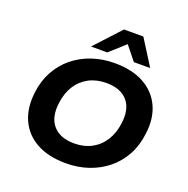

<svg xmlns="http://www.w3.org/2000/svg" viewBox="-162 -1096 1230 1259"><g transform="rotate(20 453.5 -466.5)"><path d="M431 11Q309 11 226 -34.5Q143 -80 105.5 -163Q68 -246 82 -357Q92 -440 128.5 -506.5Q165 -573 222 -619.5Q279 -666 352 -691Q425 -716 510 -716Q632 -716 714.5 -670.5Q797 -625 835 -542.5Q873 -460 858 -350Q848 -265 811.5 -198.5Q775 -132 718 -85.5Q661 -39 588 -14Q515 11 431 11ZM437 -130Q506 -130 559 -158.5Q612 -187 644.5 -239Q677 -291 686 -362Q699 -464 650.5 -519.5Q602 -575 503 -575Q434 -575 381 -547Q328 -519 295.5 -467.5Q263 -416 254 -344Q241 -242 290 -186Q339 -130 437 -130ZM325 -765 490 -944H625L738 -765H624L546 -862L438 -765Z"/></g></svg>

Font: Nunito Sans 10pt SemiExpanded ExtraBold
Style: Italic
Weight: 800
Width: 6
Italic angle: -9°
Designer: Vernon Adams
Foundry: Vernon Adams
Version: Version 3.101;gftools[0.9.27]